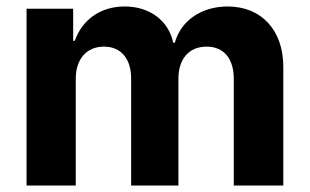

<svg xmlns="http://www.w3.org/2000/svg" viewBox="-20 -573 956 593"><path d="M62 0H214V-330C214 -390 247 -429 301 -429C355 -429 385 -390 385 -331V0H531V-330C531 -390 563 -429 618 -429C672 -429 702 -391 702 -330V0H855V-367C855 -479 788 -553 683 -553C601 -553 538 -508 520 -441H515C501 -508 444 -553 365 -553C290 -553 234 -512 211 -447H206V-546H62Z"/></svg>

Font: Wafeq
Style: Bold
Weight: 700
Designer: Rasmus Andersson & Azza Alameddine
Foundry: Google & TypeTogether
Version: Version 3.000;FEAKit 1.0